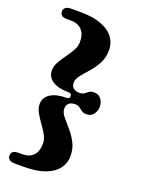

<svg xmlns="http://www.w3.org/2000/svg" viewBox="-161 -812 744 1010"><g transform="rotate(20 211.0 -306.5)"><path d="M211 -306Q211 -321.5 193 -321.5Q136.5 -321.5 104 -342.2Q71.5 -363 71.5 -399.5Q71.5 -424 84.8 -447.8Q98 -471.5 115.5 -495.2Q133 -519 146.2 -542.8Q159.5 -566.5 159.5 -590.5Q159.5 -633.5 137.8 -657Q116 -680.5 75.5 -680.5H51.5Q15 -680.5 15 -710.5Q15 -722.5 24.8 -731Q34.5 -739.5 58 -739.5H108Q179.5 -739.5 226 -721.5Q272.5 -703.5 295.2 -672.5Q318 -641.5 318 -602.5Q318 -560.5 300.5 -527.8Q283 -495 260 -469.2Q237 -443.5 219.2 -421.5Q201.5 -399.5 201.5 -378.5Q201.5 -359 213.5 -348.5Q225.5 -338 247.5 -338Q264.5 -338 274 -345.2Q283.5 -352.5 293.2 -359.8Q303 -367 322 -367Q345.5 -367 359.8 -349Q374 -331 374 -306Q374 -281.5 359.8 -263.2Q345.5 -245 322 -245Q303 -245 293.2 -252.2Q283.5 -259.5 274 -267Q264.5 -274.5 247.5 -274.5Q225.5 -274.5 213.5 -263.5Q201.5 -252.5 201.5 -233.5Q201.5 -212.5 219.2 -190.8Q237 -169 260 -143Q283 -117 300.5 -84.2Q318 -51.5 318 -9.5Q318 30 295.2 60.8Q272.5 91.5 226 109.5Q179.5 127.5 108 127.5H58Q34.5 127.5 24.8 119Q15 110.5 15 98.5Q15 68 51.5 68H75.5Q116 68 137.8 44.8Q159.5 21.5 159.5 -21.5Q159.5 -45.5 146.2 -69.2Q133 -93 115.5 -116.8Q98 -140.5 84.8 -164.2Q71.5 -188 71.5 -212.5Q71.5 -248.5 104 -269.5Q136.5 -290.5 193 -290.5Q211 -290.5 211 -306Z"/></g></svg>

Font: Fraunces ExtraBold
Style: Regular
Weight: 800
Version: Version 1.000;[b76b70a41]